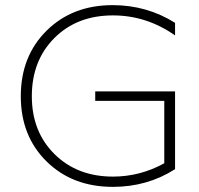

<svg xmlns="http://www.w3.org/2000/svg" viewBox="-20 -718 774 748"><path d="M420 -30Q526 -30 620 -82V-325H351V-362H662V-59Q554 10 420 10Q262 10 161.5 -89Q61 -188 61 -343Q61 -499 161.5 -598.5Q262 -698 419 -698Q552 -698 662 -629V-580Q551 -658 420 -658Q280 -658 192 -570Q104 -482 104 -343Q104 -205 192.5 -117.5Q281 -30 420 -30Z"/></svg>

Font: Roundo Light
Style: Regular
Weight: 300
Designer: Namrata Goyal (Gurmukhi), Shiva Nallaperumal (Latin)
Foundry: Indian Type Foundry
Version: Version 1.000;PS 1.0;hotconv 1.0.88;makeotf.lib2.5.647800